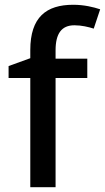

<svg xmlns="http://www.w3.org/2000/svg" viewBox="-20 -785 440 805"><path d="M346 -458V-539H213V-574C213 -644 238 -679 292 -679C322 -679 351 -672 373 -665L400 -746C373 -755 333 -765 287 -765C174 -765 107 -713 107 -575V-541L16 -508V-458H107V0H213V-458Z"/></svg>

Font: Noto Sans Hanifi Rohingya Medium
Style: Regular
Weight: 500
Designer: Monotype Design Team and DaltonMaag
Foundry: Google LLC
Version: Version 2.102